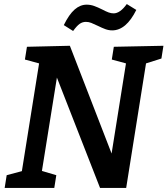

<svg xmlns="http://www.w3.org/2000/svg" viewBox="-20 -928 827 948"><path d="M542 -697 787 -702 777 -639 701 -615 603 0H474L261 -545L187 -84L258 -63L248 0H3L13 -63L88 -83L173 -615L103 -634L113 -697L325 -702L531 -170L602 -615L532 -634ZM295 -804Q321 -857 348.5 -881Q376 -905 408 -905Q427 -905 445 -898.5Q463 -892 485 -881Q504 -871 516.5 -866.5Q529 -862 541 -862Q573 -862 606 -908L653 -879Q603 -778 534 -778Q517 -778 500.5 -784Q484 -790 464 -800Q443 -810 430.5 -815Q418 -820 404 -820Q387 -820 373 -810Q359 -800 341 -775Z"/></svg>

Font: Bitter Pro SemiBold
Style: Italic
Weight: 600
Italic angle: -9°
Designer: Sol Matas, and Bitter project Authors
Foundry: Sol Matas
Version: Version 1.010